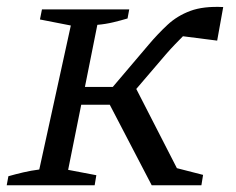

<svg xmlns="http://www.w3.org/2000/svg" viewBox="-20 -552 703 572"><path d="M0 0 5 -27Q26 -33 49.5 -38.5Q73 -44 97 -47L191 -476L99 -494L105 -524H365L360 -497Q340 -491 317 -485.5Q294 -480 270 -478L233 -293H316L423 -419Q450 -451 479 -478Q508 -505 547 -519.5Q586 -534 645 -531L627 -431L525 -444Q514 -433 501.5 -420Q489 -407 475 -391L386 -287L507 -51L585 -31L580 0H432L307 -240H222L183 -46L267 -30L262 0Z"/></svg>

Font: Piazzolla SC
Style: Italic
Weight: 400
Italic angle: -11.3°
Designer: Juan Pablo del Peral
Foundry: Huerta Tipografica
Version: Version 1.330